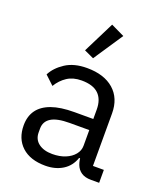

<svg xmlns="http://www.w3.org/2000/svg" viewBox="-145 -872 824 977"><g transform="rotate(20 267.0 -383.5)"><path d="M505 0H460Q428 0 408 -13.5Q388 -27 379 -51Q370 -75 370 -106V-113L401 -84H366Q350 -37 310.5 -12.5Q271 12 217 12Q135 12 89.5 -30Q44 -72 44 -144Q44 -193 68 -226.5Q92 -260 140.5 -277.5Q189 -295 264 -295H366V-346Q366 -401 336 -430Q306 -459 244 -459Q198 -459 166 -438Q134 -417 113 -382L65 -427Q86 -468 132 -498Q178 -528 248 -528Q341 -528 393.5 -482Q446 -436 446 -354V-70H505ZM366 -235H260Q192 -235 160 -215Q128 -195 128 -157V-136Q128 -98 156 -77Q184 -56 230 -56Q270 -56 300.5 -68.5Q331 -81 348.5 -102.5Q366 -124 366 -150ZM365 -744 259 -585 207 -609 292 -779Z"/></g></svg>

Font: IBM Plex Sans Var
Style: Regular
Weight: 400
Designer: Mike Abbink, Paul van der Laan, Pieter van Rosmalen
Foundry: Bold Monday
Version: Version 3.000